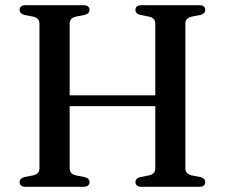

<svg xmlns="http://www.w3.org/2000/svg" viewBox="-20 -720 867 740"><path d="M181 -352.5H618.5V-311H181ZM248.5 -70.5Q248.5 -60 254.8 -53.2Q261 -46.5 273 -44L306.5 -37.5Q325 -32.5 325 -18Q325 -10 319.2 -5Q313.5 0 301 0H79.5Q67 0 61.2 -5Q55.5 -10 55.5 -18Q55.5 -32.5 74 -37.5L107.5 -44Q119.5 -46.5 125.8 -53.2Q132 -60 132 -70.5V-629.5Q132 -640 125.8 -646.8Q119.5 -653.5 107.5 -656L74 -662.5Q55.5 -667.5 55.5 -682Q55.5 -690.5 61.2 -695.2Q67 -700 79.5 -700H301Q313.5 -700 319.2 -695.2Q325 -690.5 325 -682Q325 -667.5 306.5 -662.5L273 -656Q261 -653.5 254.8 -646.8Q248.5 -640 248.5 -629.5ZM694.5 -70.5Q694.5 -60 701 -53.2Q707.5 -46.5 719.5 -44L752.5 -37.5Q771 -32.5 771 -18Q771 -10 765.5 -5Q760 0 747.5 0H526Q513.5 0 507.8 -5Q502 -10 502 -18Q502 -32.5 520.5 -37.5L554 -44Q566 -46.5 572.2 -53.2Q578.5 -60 578.5 -70.5V-629.5Q578.5 -640 572.2 -646.8Q566 -653.5 554 -656L520.5 -662.5Q502 -667.5 502 -682Q502 -690.5 507.8 -695.2Q513.5 -700 526 -700H747.5Q760 -700 765.5 -695.2Q771 -690.5 771 -682Q771 -667.5 752.5 -662.5L719.5 -656Q707.5 -653.5 701 -646.8Q694.5 -640 694.5 -629.5Z"/></svg>

Font: Fraunces 16pt
Style: Regular
Weight: 400
Version: Version 1.000;[b76b70a41]